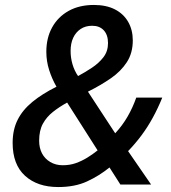

<svg xmlns="http://www.w3.org/2000/svg" viewBox="-20 -745 692 775"><path d="M215 10Q131 10 81 -35.5Q31 -81 31 -168Q31 -221 51 -261Q71 -301 110.5 -333.5Q150 -366 208 -395Q190 -426 178.5 -462Q167 -498 167 -536Q167 -592 190.5 -634.5Q214 -677 257 -701Q300 -725 359 -725Q409 -725 444 -707Q479 -689 497.5 -656.5Q516 -624 516 -582Q516 -531 492 -494Q468 -457 427.5 -429Q387 -401 335 -375L445 -207Q474 -238 495 -274.5Q516 -311 530 -351H635Q618 -309 597 -270.5Q576 -232 551 -198.5Q526 -165 497 -135L590 0H466L422 -69Q380 -35 331 -12.5Q282 10 215 10ZM233 -78Q262 -78 286 -86.5Q310 -95 332 -108.5Q354 -122 374 -138L251 -331Q220 -314 194 -293.5Q168 -273 153 -245.5Q138 -218 138 -177Q138 -148 149.5 -126Q161 -104 183 -91Q205 -78 233 -78ZM295 -438Q323 -453 351 -471.5Q379 -490 397.5 -514Q416 -538 416 -571Q416 -604 399 -622.5Q382 -641 352 -641Q325 -641 305.5 -628Q286 -615 275.5 -592.5Q265 -570 265 -539Q265 -512 272.5 -486Q280 -460 295 -438Z"/></svg>

Font: Noto Sans Display Medium
Style: Italic
Weight: 500
Italic angle: -12°
Designer: Monotype Design Team
Foundry: Monotype Imaging Inc.
Version: Version 2.003